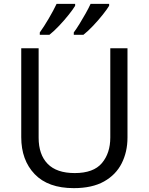

<svg xmlns="http://www.w3.org/2000/svg" viewBox="-20 -964 771 994"><path d="M640 -252Q640 -178 610 -118.5Q580 -59 518.5 -24.5Q457 10 362 10Q229 10 159.5 -62.5Q90 -135 90 -254V-714H180V-251Q180 -164 226.5 -116Q273 -68 367 -68Q464 -68 507.5 -119.5Q551 -171 551 -252V-714H640ZM545 -934Q535 -917 512 -888Q489 -859 462 -830.5Q435 -802 412 -784H362V-796Q376 -815 392 -841Q408 -867 423.5 -894.5Q439 -922 449 -944H545ZM369 -934Q359 -917 336 -888Q313 -859 286 -830.5Q259 -802 236 -784H186V-796Q207 -825 232 -867.5Q257 -910 273 -944H369Z"/></svg>

Font: Noto Sans Tifinagh Tawellemmet
Style: Regular
Weight: 400
Designer: JamraPatel
Foundry: JamraPatel LLC
Version: Version 2.006; ttfautohint (v1.8.4.7-5d5b)